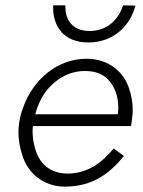

<svg xmlns="http://www.w3.org/2000/svg" viewBox="-20 -690 535 719"><path d="M179 -670C179 -667 179 -664 179 -660C179 -599 212 -531 311 -531C408 -531 469 -597 487 -669L441 -670C425 -622 387 -574 315 -574C245 -574 225 -624 225 -661C225 -664 225 -667 225 -670ZM406 -134C365 -85 312 -40 232 -40C164 -41 125 -80 110 -139C105 -158 102 -178 102 -199C102 -205 103 -212 103 -218H470C473 -226 473 -234 474 -242C476 -255 477 -267 477 -279C477 -306 472 -334 462 -363C442 -420 388 -470 304 -470C193 -470 104 -390 68 -291C60 -271 55 -252 52 -231C50 -218 49 -206 49 -193C49 -167 54 -138 64 -107C83 -46 138 8 222 9C329 9 393 -43 444 -106ZM112 -262C119 -289 130 -315 145 -338C181 -390 236 -424 296 -424C297 -424 299 -424 300 -424C331 -424 356 -416 375 -401C413 -369 423 -324 423 -287C423 -279 422 -270 421 -262Z"/></svg>

Font: Jost Light
Style: Italic
Weight: 300
Italic angle: -5°
Version: Version 3.710